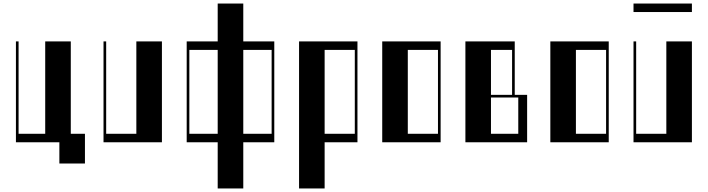

<svg xmlns="http://www.w3.org/2000/svg" viewBox="-20 -804 4000 1085"><path d="M380 -570V-48H460V120H315.5V0H70V-570H85V-48H235.5V-570Z M565 -570H580V-48H750.5V-570H895V0H565Z M1354.8 -784V-570H1530V0H1354.8V261H1210.2V0H1035V-570H1210.2V-784ZM1210.2 -48V-522H1050V-48ZM1515 -48V-522H1354.8V-48Z M1670 -570H2000V0H1814.5V261H1670ZM1985 -48V-522H1814.5V-48Z M2140 -570H2470V0H2140ZM2455 -48V-522H2284.5V-48Z M2610 -570H2888.8V-268H2958.8V0H2610ZM2908.8 -48V-253H2754.5V-48ZM2873.8 -268V-522H2754.5V-268Z M3090 -570H3420V0H3090ZM3405 -48V-522H3234.5V-48Z M3560 -570H3575V-48H3745.5V-570H3890V0H3560ZM3560 -784H3890V-736H3560Z"/></svg>

Font: Facade Sud
Style: Regular
Weight: 100
Designer: Éléonore Fines
Foundry: Velvetyne Type Foundry
Version: Version 1.001;Glyphs 3.2 (3202)